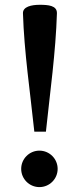

<svg xmlns="http://www.w3.org/2000/svg" viewBox="-20 -762 326 792"><path d="M121.6 -218.8H169.4C186.5 -381.8 210 -547.9 214.8 -707C215.8 -739.7 178.2 -742.2 143.6 -742.2C110.8 -742.2 73.7 -734.9 74.7 -707C79.6 -547.9 104.5 -381.8 121.6 -218.8ZM67.4 -65.4C67.4 -23.9 101.1 9.8 142.6 9.8C184.1 9.8 217.8 -23.9 217.8 -65.4C217.8 -106.9 184.1 -140.6 142.6 -140.6C101.1 -140.6 67.4 -106.9 67.4 -65.4Z"/></svg>

Font: Arbutus Slab
Style: Regular
Weight: 400
Designer: Karolina Lach
Foundry: Karolina Lach
Version: Version 1.001